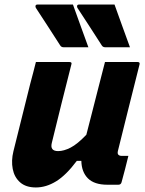

<svg xmlns="http://www.w3.org/2000/svg" viewBox="-20 -813 640 845"><path d="M301 -793Q318 -745 335 -698.5Q352 -652 369 -605H260Q250 -605 245 -613Q215 -660 190.5 -697.5Q166 -735 138 -778Q135 -783 136.5 -788Q138 -793 145 -793ZM484 -793Q501 -745 518 -698.5Q535 -652 552 -605H443Q433 -605 428 -613Q398 -660 373.5 -697.5Q349 -735 321 -778Q318 -783 319.5 -788Q321 -793 328 -793ZM138 -540H286Q298 -540 294 -529Q272 -442 250.5 -356.5Q229 -271 208 -184Q199 -148 236 -148Q261 -148 291 -163.5Q321 -179 360 -220Q372 -266 383.5 -311.5Q395 -357 409 -411.5Q423 -466 442 -540H586Q597 -540 594 -529Q570 -433 544.5 -332Q519 -231 499 -149Q496 -137 501 -132Q506 -127 515 -127H545Q538 -98 530.5 -69Q523 -40 515 -11Q512 0 501 0H453Q395 0 367 -28Q339 -56 338 -105H318Q271 -42 227 -15Q183 12 138 12Q94 12 68.5 -10.5Q43 -33 36 -69.5Q29 -106 39 -147Q57 -221 76 -295.5Q95 -370 113 -444Q120 -470 126.5 -495Q133 -520 138 -540Z"/></svg>

Font: Recursive Mn Lnr St XBd
Style: Italic
Weight: 800
Italic angle: -15°
Monospace: yes
Version: Version 1.079;hotconv 1.0.112;makeotfexe 2.5.65598; ttfautoh